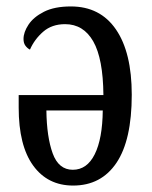

<svg xmlns="http://www.w3.org/2000/svg" viewBox="-20 -566 471 596"><path d="M207 10Q128 10 83 -52Q38 -114 38 -232V-271H301Q300 -384 269.5 -437.5Q239 -491 182 -491Q141 -491 114 -467.5Q87 -444 73 -412Q65 -416 59 -424Q53 -432 53 -445Q53 -466 68.5 -489.5Q84 -513 116.5 -529.5Q149 -546 200 -546Q291 -546 340 -474.5Q389 -403 389 -272Q389 -131 341.5 -60.5Q294 10 207 10ZM206 -39Q250 -39 274 -87Q298 -135 299 -223H124Q125 -141 143.5 -90Q162 -39 206 -39Z"/></svg>

Font: Noto Serif ExtraCondensed
Style: Regular
Weight: 400
Width: 2
Designer: Monotype Design Team
Foundry: Monotype Imaging Inc.
Version: Version 2.015